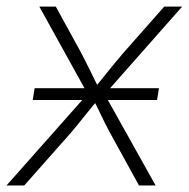

<svg xmlns="http://www.w3.org/2000/svg" viewBox="-35 -566 576 586"><path d="M64.9 -260.7 70.8 -296.9H450.2L444.3 -260.7ZM-15.1 0 247.6 -296.4 241.7 -262.7 85 -545.9H135.3L211.4 -407.2Q227.5 -376.5 241.5 -347.7Q255.4 -318.8 270 -290.5H247.6Q271.5 -318.8 294.4 -347.7Q317.4 -376.5 343.8 -407.2L466.3 -545.9H521L270 -261.7L275.4 -294.4L439.9 0H389.2L300.8 -160.6Q285.2 -189.5 272.9 -215.8Q260.7 -242.2 247.1 -267.6H269.5Q247.1 -242.2 226.3 -215.8Q205.6 -189.5 181.2 -160.6L39.1 0Z"/></svg>

Font: Inter ExtraLight
Style: Italic
Weight: 250
Italic angle: -9.3988°
Designer: Rasmus Andersson
Foundry: rsms
Version: Version 4.001;git-66647c0bb